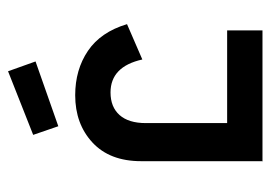

<svg xmlns="http://www.w3.org/2000/svg" viewBox="-120 -568 688 489"><g transform="rotate(-90 224.5 -324.0)"><path d="M287 -648 312 -578 147 -520 125 -584ZM155 -297V-90H391V0H57L58 -1V-309Q58 -389 105.5 -433Q153 -477 226 -477Q291 -477 339 -444.5Q387 -412 407 -345L317 -306Q299 -387 233 -387Q196 -387 175.5 -364Q155 -341 155 -297Z"/></g></svg>

Font: Gulax
Style: Regular
Weight: 400
Designer: Morgan Gilbert
Foundry: VTF
Version: Version 1.001;hotconv 1.0.109;makeotfexe 2.5.65596